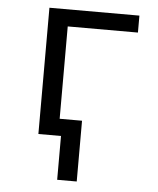

<svg xmlns="http://www.w3.org/2000/svg" viewBox="-52 -581 667 812"><g transform="rotate(5 281.5 -175.0)"><path d="M125 0V-536H507V-464H209V-72H304V186H221V0Z"/></g></svg>

Font: Noto Sans Mono SemiCondensed
Style: Regular
Weight: 400
Width: 4
Designer: Monotype Design Team
Foundry: Monotype Imaging Inc.
Version: Version 2.014